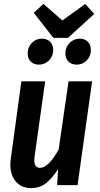

<svg xmlns="http://www.w3.org/2000/svg" viewBox="-20 -943 508 978"><path d="M414.1 -922.9 460 -872.1 326.2 -750H252L151.9 -877.9L201.2 -922.9L297.9 -838.9ZM178.2 -613.8Q151.9 -613.8 136.5 -629.4Q121.1 -645 121.1 -670.9Q121.1 -702.6 142.1 -724.4Q163.1 -746.1 192.9 -746.1Q219.7 -746.1 235.4 -730.2Q251 -714.4 251 -689Q251 -656.7 229.5 -635.3Q208 -613.8 178.2 -613.8ZM371.1 -613.8Q344.2 -613.8 328.6 -629.4Q313 -645 313 -670.9Q313 -702.6 334.7 -724.4Q356.4 -746.1 386.2 -746.1Q412.1 -746.1 427.5 -730.2Q442.9 -714.4 442.9 -689Q442.9 -656.7 421.9 -635.3Q400.9 -613.8 371.1 -613.8ZM138.2 15.1Q83.5 15.1 54.4 -26.6Q25.4 -68.4 35.2 -136.2L88.9 -528.8H210L155.8 -143.1Q152.3 -115.7 159.7 -101.8Q167 -87.9 183.1 -87.9Q226.6 -87.9 278.8 -181.2L329.1 -528.8H449.2L375 0H271L275.9 -81.1Q245.1 -34.2 213.9 -9.5Q182.6 15.1 138.2 15.1Z"/></svg>

Font: Fira Sans Compressed Medium
Style: Italic
Weight: 500
Width: 3
Italic angle: -8°
Designer: Carrois Corporate & Edenspiekermann AG
Foundry: Carrois Corporate GbR & Edenspiekermann AG
Version: Version 4.203;PS 004.203;hotconv 1.0.88;makeotf.lib2.5.64775